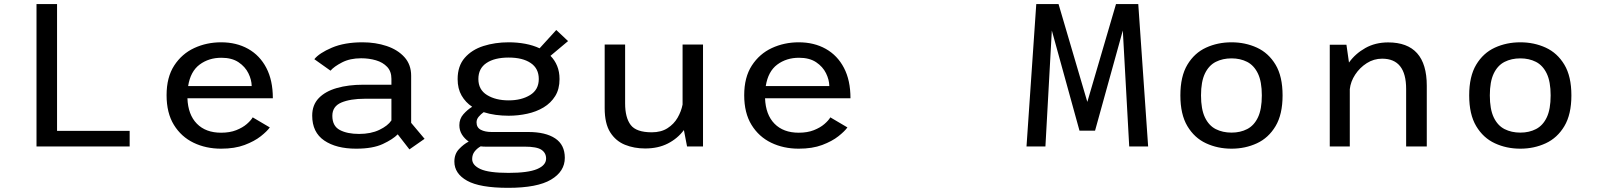

<svg xmlns="http://www.w3.org/2000/svg" viewBox="-20 -720 7850 944"><path d="M260.5 -76.5H617.5V0H159.5V-700H260.5Z M1306.5 -93.5Q1293 -74.5 1262 -50Q1231 -25.5 1182.5 -7.2Q1134 11 1067 11Q992.5 11 931.8 -18.2Q871 -47.5 835 -106Q799 -164.5 799 -252Q799 -340 836.5 -397.8Q874 -455.5 935 -483.8Q996 -512 1067 -512Q1142.5 -512 1200 -479.8Q1257.5 -447.5 1289.5 -386.2Q1321.5 -325 1321.5 -237H901.5Q904.5 -156 948 -111.8Q991.5 -67.5 1067 -67.5Q1110 -67.5 1141.5 -80Q1173 -92.5 1193.2 -110Q1213.5 -127.5 1222.5 -143ZM1068.5 -436Q1006.5 -436 961.5 -402.5Q916.5 -369 905 -297H1217.5Q1217 -328 1201.2 -360Q1185.5 -392 1152.8 -414Q1120 -436 1068.5 -436Z M1993 14.5 1935.5 -59.5Q1911.5 -35 1862.2 -12Q1813 11 1731 11Q1633 11 1574 -29.2Q1515 -69.5 1515 -151.5Q1515 -204 1547.2 -237.5Q1579.5 -271 1636.2 -287.2Q1693 -303.5 1766.5 -303.5H1904.5V-332.5Q1904.5 -369 1883.5 -391.2Q1862.5 -413.5 1828.5 -423.5Q1794.5 -433.5 1755.5 -433.5Q1701 -433.5 1661.8 -413.2Q1622.5 -393 1605 -372.5L1525.5 -429Q1549.5 -459 1611.5 -485.5Q1673.5 -512 1762.5 -512Q1826.5 -512 1881 -493.8Q1935.5 -475.5 1968.5 -439Q2001.5 -402.5 2001.5 -347.5V-116L2067.5 -37.5ZM1745.5 -61.5Q1803.5 -61.5 1845.2 -81.5Q1887 -101.5 1904.5 -128V-234.5H1774Q1702.5 -234.5 1658.2 -215.8Q1614 -197 1614 -150.5Q1614 -100.5 1650.5 -81Q1687 -61.5 1745.5 -61.5Z M2481 -151Q2448.5 -151 2417.2 -155.2Q2386 -159.5 2358 -168.5Q2344 -158.5 2333.5 -146Q2323 -133.5 2323 -118.5Q2323 -93 2343.8 -82Q2364.5 -71 2397.5 -71H2577.5Q2662.5 -71 2709.8 -39.5Q2757 -8 2757 56Q2757 123 2689.2 163.2Q2621.5 203.5 2478.5 203.5Q2339 203.5 2276.5 168.5Q2214 133.5 2214 74.5Q2214 37 2236.8 13Q2259.5 -11 2284.5 -24Q2264 -38 2251.2 -58.5Q2238.5 -79 2238.5 -104.5Q2238.5 -136 2258.5 -158.5Q2278.5 -181 2301.5 -195Q2269 -216.5 2249.5 -250.2Q2230 -284 2230 -331Q2230 -395.5 2264.8 -435.5Q2299.5 -475.5 2356.8 -493.8Q2414 -512 2481 -512Q2523 -512 2562 -504.8Q2601 -497.5 2633 -482.5L2715 -572.5L2773 -518L2686.5 -445.5Q2707.5 -424.5 2719.2 -396Q2731 -367.5 2731 -331Q2731 -282 2709.8 -247.8Q2688.5 -213.5 2652.8 -192Q2617 -170.5 2572.2 -160.8Q2527.5 -151 2481 -151ZM2481 -226.5Q2544 -226.5 2586.5 -252.8Q2629 -279 2629 -331.5Q2629 -383.5 2589.2 -410.2Q2549.5 -437 2481 -437Q2411.5 -437 2371.8 -410.2Q2332 -383.5 2332 -331.5Q2332 -279 2374.5 -252.8Q2417 -226.5 2481 -226.5ZM2301.5 62Q2301.5 92.5 2342.2 111.2Q2383 130 2480.5 130Q2576.5 130 2620.8 111.2Q2665 92.5 2665 59.5Q2665 32 2642.2 16.5Q2619.5 1 2559 1H2365.5Q2354.5 1 2343.5 -0.5Q2326 9 2313.8 24.5Q2301.5 40 2301.5 62Z M3152 10Q3098 10 3052.8 -8.2Q3007.5 -26.5 2980.2 -69.5Q2953 -112.5 2953 -188V-501H3053.5V-212Q3053.5 -141.5 3081 -105.5Q3108.5 -69.5 3184.5 -69.5Q3230.5 -69.5 3262 -89.8Q3293.5 -110 3311.5 -141.2Q3329.5 -172.5 3336 -206V-501H3436.5V0H3358L3342.5 -80.5Q3311 -38.5 3263.2 -14.2Q3215.5 10 3152 10Z M4146.5 -93.5Q4133 -74.5 4102 -50Q4071 -25.5 4022.5 -7.2Q3974 11 3907 11Q3832.5 11 3771.8 -18.2Q3711 -47.5 3675 -106Q3639 -164.5 3639 -252Q3639 -340 3676.5 -397.8Q3714 -455.5 3775 -483.8Q3836 -512 3907 -512Q3982.5 -512 4040 -479.8Q4097.5 -447.5 4129.5 -386.2Q4161.5 -325 4161.5 -237H3741.5Q3744.5 -156 3788 -111.8Q3831.5 -67.5 3907 -67.5Q3950 -67.5 3981.5 -80Q4013 -92.5 4033.2 -110Q4053.5 -127.5 4062.5 -143ZM3908.5 -436Q3846.5 -436 3801.5 -402.5Q3756.5 -369 3745 -297H4057.5Q4057 -328 4041.2 -360Q4025.5 -392 3992.8 -414Q3960 -436 3908.5 -436Z M5027 0 5075 -700H5184.5L5326 -219L5467 -700H5576.5L5625 0H5532L5500.5 -570L5364 -77.5H5287.5L5151.5 -570L5120 0Z M6035 11Q5967 11 5909.8 -15.5Q5852.5 -42 5818 -99.8Q5783.5 -157.5 5783.5 -251Q5783.5 -344.5 5818 -402Q5852.5 -459.5 5909.8 -485.8Q5967 -512 6035 -512Q6102.5 -512 6159.8 -485.8Q6217 -459.5 6251.5 -402Q6286 -344.5 6286 -251Q6286 -157.5 6251.5 -99.8Q6217 -42 6159.8 -15.5Q6102.5 11 6035 11ZM6035 -68Q6078.5 -68 6112.2 -85.5Q6146 -103 6165 -143Q6184 -183 6184 -251Q6184 -318.5 6164.8 -358.5Q6145.5 -398.5 6111.8 -415.8Q6078 -433 6035 -433Q5991.5 -433 5957.5 -415.8Q5923.5 -398.5 5904.2 -358.5Q5885 -318.5 5885 -251Q5885 -183 5904.2 -142.8Q5923.5 -102.5 5957.5 -85.2Q5991.5 -68 6035 -68Z M6518 0V-500H6600L6612.5 -412.5Q6643.5 -456 6692.8 -483.8Q6742 -511.5 6805 -511.5Q6995 -511.5 6995 -298.5V0H6893.5V-282.5Q6893.5 -431.5 6775.5 -431.5Q6734.5 -431.5 6700 -409.5Q6665.5 -387.5 6643 -353.2Q6620.5 -319 6616.5 -281.5V0Z M7455 11Q7387 11 7329.8 -15.5Q7272.5 -42 7238 -99.8Q7203.5 -157.5 7203.5 -251Q7203.5 -344.5 7238 -402Q7272.5 -459.5 7329.8 -485.8Q7387 -512 7455 -512Q7522.5 -512 7579.8 -485.8Q7637 -459.5 7671.5 -402Q7706 -344.5 7706 -251Q7706 -157.5 7671.5 -99.8Q7637 -42 7579.8 -15.5Q7522.5 11 7455 11ZM7455 -68Q7498.5 -68 7532.2 -85.5Q7566 -103 7585 -143Q7604 -183 7604 -251Q7604 -318.5 7584.8 -358.5Q7565.5 -398.5 7531.8 -415.8Q7498 -433 7455 -433Q7411.5 -433 7377.5 -415.8Q7343.5 -398.5 7324.2 -358.5Q7305 -318.5 7305 -251Q7305 -183 7324.2 -142.8Q7343.5 -102.5 7377.5 -85.2Q7411.5 -68 7455 -68Z"/></svg>

Font: League Mono
Style: Regular
Weight: 400
Width: 6
Designer: Tyler Finck
Foundry: The League of Moveable Type / Tyler Finck
Version: Version 2.300;RELEASE